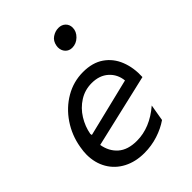

<svg xmlns="http://www.w3.org/2000/svg" viewBox="-215 -846 964 964"><g transform="rotate(-45 266.5 -364.0)"><path d="M253 -59Q189 -59 153 -90.5Q117 -122 108 -175L499 -266Q502 -330 481.5 -382Q461 -434 417 -464.5Q373 -495 306 -495Q238 -495 179.5 -461Q121 -427 81.5 -368.5Q42 -310 30 -239Q25 -211 25 -189Q25 -130 51.5 -84.5Q78 -39 126 -14Q174 11 236 11Q287 11 333.5 -4Q380 -19 416 -44L431 -132Q346 -59 253 -59ZM297 -425Q352 -425 386 -394.5Q420 -364 425 -316L114 -240L112 -249Q120 -294 145 -334.5Q170 -375 209.5 -400Q249 -425 297 -425ZM305 -682 304 -672Q304 -649 318 -634Q332 -619 354 -619Q383 -619 405 -640.5Q427 -662 427 -689Q427 -711 412.5 -725Q398 -739 375 -739Q352 -739 331 -725Q310 -711 305 -682Z"/></g></svg>

Font: Geom Light
Style: Italic
Weight: 300
Italic angle: -10°
Version: Version 1.102